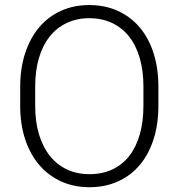

<svg xmlns="http://www.w3.org/2000/svg" viewBox="-20 -741 717 770"><path d="M615.2 -316.9Q615.2 -242.2 595.7 -181.9Q576.2 -121.6 540.3 -79.1Q504.4 -36.6 453.1 -13.4Q401.9 9.8 338.9 9.8Q276.4 9.8 225.3 -13.4Q174.3 -36.6 137.7 -79.1Q101.1 -121.6 81.1 -181.9Q61 -242.2 61 -316.9V-393.1Q61 -467.8 81.1 -528.3Q101.1 -588.9 137.2 -631.6Q173.3 -674.3 224.4 -697.5Q275.4 -720.7 337.9 -720.7Q400.9 -720.7 452.1 -697.5Q503.4 -674.3 539.8 -631.6Q576.2 -588.9 595.7 -528.3Q615.2 -467.8 615.2 -393.1ZM555.2 -394Q555.2 -457 540.5 -507.8Q525.9 -558.6 498 -594Q470.2 -629.4 429.7 -648.7Q389.2 -668 337.9 -668Q287.6 -668 247.3 -648.7Q207 -629.4 179 -594Q150.9 -558.6 136 -507.8Q121.1 -457 121.1 -394V-316.9Q121.1 -253.4 136.2 -202.6Q151.4 -151.9 179.7 -116.2Q208 -80.6 248.3 -61.5Q288.6 -42.5 338.9 -42.5Q390.6 -42.5 430.9 -61.5Q471.2 -80.6 498.8 -116.2Q526.4 -151.9 540.8 -202.6Q555.2 -253.4 555.2 -316.9Z"/></svg>

Font: Melbourne
Style: Light
Weight: 300
Designer: Google
Version: Version 2.000980; 2014